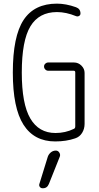

<svg xmlns="http://www.w3.org/2000/svg" viewBox="-20 -760 540 1045"><path d="M240.2 92.8Q245.1 79.1 256.8 69.3Q268.6 59.6 284.2 59.6Q295.9 59.6 302.7 70.3Q309.6 81.1 305.7 91.8L246.1 241.2Q236.3 265.6 211.9 264.6Q202.1 264.6 196.8 257.3Q191.4 250 194.3 241.2ZM280.3 9.8Q166 9.8 107.9 -81.1Q49.8 -171.9 49.8 -365.2Q49.8 -562.5 108.4 -651.4Q167 -740.2 290 -740.2Q338.9 -740.2 393.6 -720.7Q418 -711.9 418 -686.5Q418 -677.7 410.6 -673.3Q403.3 -668.9 394.5 -671.9Q339.8 -694.3 290 -694.3Q192.4 -694.3 145.5 -616.7Q98.6 -539.1 98.6 -365.2Q98.6 -194.3 145 -115.2Q191.4 -36.1 282.2 -36.1Q335.9 -36.1 381.8 -58.6Q389.6 -61.5 389.6 -72.3V-366.2Q389.6 -375 380.9 -375H242.2Q233.4 -375 226.6 -381.8Q219.7 -388.7 219.7 -397.9Q219.7 -407.2 226.6 -413.6Q233.4 -419.9 242.2 -419.9H382.8Q406.2 -419.9 423.3 -402.8Q440.4 -385.7 440.4 -363.3V-85.9Q440.4 -58.6 426.8 -36.6Q413.1 -14.6 388.7 -6.8Q340.8 9.8 280.3 9.8Z"/></svg>

Font: Rounded-X Mgen+ 1m light
Style: Regular
Weight: 200
Designer: [Source Han Sans]
Ryoko NISHIZUKA  (kana & ideographs); Paul D. Hunt (Latin, Greek & Cyrillic); Wenlong ZHANG  (bopomofo
Version: Version 1.059.20150602